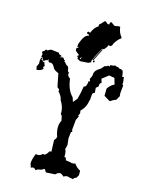

<svg xmlns="http://www.w3.org/2000/svg" viewBox="-115 -821 675 898"><g transform="rotate(15 222.0 -372.0)"><path d="M116 -17.6Q116 -35.2 128.3 -65.9L138.3 -64.5Q151.1 -64.5 161 -75.7Q163.4 -73.7 166.2 -73.7Q175.7 -73.7 187.5 -95.2H196L194.1 -151.9Q201.3 -157.7 204.1 -168.9Q195.6 -192.9 195.6 -212.9Q195.6 -232.4 204.1 -247.1L199.4 -270L192.7 -277.3Q193.2 -281.7 193.2 -286.1Q193.2 -311 175.2 -340.3Q173.8 -356.4 154.4 -377.9Q156.3 -380.4 156.3 -382.8Q156.3 -386.7 150.6 -390.1Q147.7 -390.1 144.9 -396.5L132.6 -458Q124.5 -461.9 117 -465.8Q109.4 -469.7 105.8 -477.3Q102.3 -484.9 97.3 -490.7Q92.3 -496.6 82.4 -496.6L79.1 -496.1Q73.4 -496.1 70.5 -511.2L68.2 -503.9Q60.6 -503.9 54 -498V-494.1Q49.2 -495.6 42.6 -505.9Q43.1 -506.8 43.1 -507.8Q43.1 -511.7 35.5 -511.7Q36 -518.1 37.9 -523.4Q37.9 -526.9 33.6 -532.7Q33.6 -538.1 39.3 -540.5Q45.4 -543.5 48.3 -551.3L54.4 -547.9L71 -556.2L109.8 -551.8Q111.7 -544.9 120.7 -542.5Q126.9 -541.5 126.9 -538.6L117.9 -532.2L134.5 -535.2Q141.1 -531.2 141.6 -526.4Q147.3 -524.9 147.3 -522.5L144.9 -518.6L150.6 -515.6Q154.8 -508.3 161 -503.9L166.7 -501.5Q171.9 -494.1 171.9 -486.8Q172.8 -475.6 179.9 -474.1Q178.5 -470.7 178.5 -467.3Q178.5 -456.1 191.8 -448.2Q197.9 -394.5 226.4 -366.7L233 -346.2L250 -366.2Q258.1 -394.5 263.3 -429.2H263.8Q276.6 -429.2 278.9 -458.5L285.6 -460L281.3 -471.2Q290.3 -484.9 290.3 -496.1Q290.3 -514.6 319.7 -531.2L333.4 -546.9H335.3Q342.9 -546.9 345.2 -550.8Q346.2 -552.7 349 -552.7Q351.9 -552.7 357.1 -550.3V-558.1H361.8Q373.7 -558.1 380.3 -562L387.9 -558.6Q398.3 -558.6 405.4 -551.3Q406.8 -552.7 409.2 -552.7Q413.4 -552.7 420.5 -546.4Q423.9 -536.1 425.3 -519L433.3 -520.5L436.6 -493.2Q435.2 -489.7 435.2 -487.8Q435.2 -483.4 440.4 -482.4L437.6 -454.6Q436.6 -448.2 436.6 -442.4Q436.6 -435.1 438.1 -429.2L426.2 -408.2Q413.4 -404.8 398.3 -394L368.4 -412.1L368.9 -446.8Q380.3 -465.8 400.2 -475.1L391.6 -504.9L365.1 -509.8L333.9 -485.8L339.6 -466.3Q330.6 -466.3 330.1 -446.8L319.2 -438L321.1 -413.6Q314.4 -412.6 310.2 -406.2L307.8 -374H305.9Q302.6 -339.8 277.5 -316.4L279.4 -303.2L273.2 -291L277.5 -288.6L268 -268.6L263.3 -219.7L266.1 -211.4L260.5 -206.5L257.1 -176.3L260.5 -147Q260.5 -139.6 255.2 -124.5Q261.4 -113.8 261.4 -96.2L260.9 -87.9Q271.3 -87.9 271.3 -74.2L293.6 -70.8Q298.3 -68.4 304.5 -68.4Q311.1 -68.4 318.7 -70.8Q328.7 -54.7 349 -43.9V-22L340 -7.3Q332 -7.3 326.8 2.4L305 -1.5Q302.1 -3.4 297.9 -3.4Q290.8 -3.4 279.4 2.4Q269.9 -8.8 260.9 -8.8Q251.5 -8.8 240.6 2.4L196 4.9Q189.4 -9.3 184.7 -9.3Q172.4 0 162.9 0Q155.8 0 146.8 7.3Q140.2 -1.5 132.6 -1.5Q127.8 -1.5 122.6 2ZM41.6 -501.5 51.1 -490.2 55.4 -492.2 62 -474.1 56.3 -467.8 60.1 -460.4Q52.5 -449.2 29.8 -447.3L26 -462.4L33.6 -478.5L33.1 -501.5Q34.5 -499 36.9 -499Q38.8 -499 41.6 -501.5ZM40.7 -504.4Q40.7 -502.9 39.8 -502Q38.8 -501 37.9 -501Q36.4 -501 35.5 -502Q34.5 -502.9 34.5 -504.4Q34.5 -506.3 35.5 -507.3Q36.4 -508.3 37.9 -508.3Q38.8 -508.3 39.8 -507.3Q40.7 -506.3 40.7 -504.4ZM309.1 -752.4H312Q327.1 -740.2 331.1 -740.2Q345.7 -743.7 355.5 -743.7Q359.9 -712.4 374.5 -697.3V-691.4Q360.8 -684.1 344.7 -658.2Q344.7 -648.9 333.5 -643.1Q328.1 -646 325.2 -646Q322.8 -635.7 309.1 -621.6H300.8Q268.1 -564.5 268.1 -554.2L264.6 -557.6L268.1 -547.9L254.4 -541.5L215.8 -539.1L200.2 -547.9L202.6 -554.2Q197.3 -554.2 197.3 -560.5Q202.6 -560.5 202.6 -566.4Q183.6 -579.6 183.6 -584.5V-590.8Q183.6 -596.7 191.9 -596.7V-600.1H186.5V-612.3Q203.1 -664.1 224.6 -664.1V-669.9Q213.4 -669.9 213.4 -676.3Q214.4 -682.1 219.2 -682.1H221.7L227.1 -679.2Q237.3 -706.5 257.3 -718.8V-728Q260.7 -728 279.3 -749.5H284.7L295.4 -740.2H303.7Q303.7 -752.4 309.1 -752.4ZM215.8 -557.6 211.4 -550.3 215.3 -547.9 218.8 -557.6ZM274.9 -559.1H277.8Q282.7 -558.1 282.7 -552.7L277.8 -549.8H274.9ZM305.2 -619.1 275.4 -560.1 271 -561 300.3 -617.7Z"/></g></svg>

Font: Truetypewriter PolyglOTT
Style: Regular
Weight: 400
Designer: Sergey Beatoff a.k.a. Sam_T
Version: Version 3.76